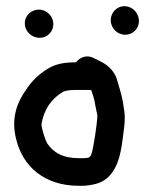

<svg xmlns="http://www.w3.org/2000/svg" viewBox="-20 -665 493 619"><path d="M337 -600C337 -574 358 -553 384 -553C408.3 -553 428 -572.7 428 -597C428 -622.2 408 -645 381 -645C355 -645 337 -623 337 -600ZM60 -590C60 -563 82.8 -543 108 -543C132.3 -543 152 -562.7 152 -587C152 -612.8 131.1 -634 105 -634C82 -634 60 -616 60 -590ZM225 -464H224C191.1 -464 161.8 -460.5 133.9 -443.3C106.7 -426.7 82.5 -404.5 64.3 -376C36.8 -337.7 14.7 -286 31.7 -218.1C52.9 -127.2 124 -66.4 233.4 -66C249.1 -65.4 265.3 -66.6 282.2 -70.5C367.5 -87.9 371.4 -188.8 379.8 -250.7C385.8 -297.7 379.4 -311.3 375.7 -338.8C371.7 -361.7 361.4 -392.9 357.1 -408.6C350.5 -432.8 329.4 -454.2 307.2 -465.4L281.2 -478.4C260.8 -488.5 238.4 -481.6 225 -464ZM274.1 -374.6 281.1 -353.5C283.9 -343.9 286 -334.6 287.3 -325.2C293.6 -289.3 296.2 -302.5 291.2 -261.9C288.5 -238.2 285 -215.7 280.5 -192.8C272.7 -152.8 272.3 -155 235 -155C182 -155 151.8 -173.2 131.5 -203.8C125.4 -215.2 113.1 -253.1 113.8 -265C121.3 -311.9 146.2 -346.8 181 -367.6C189.5 -372.9 203.3 -375 224 -375H267C269.5 -375 270.8 -374.9 274.1 -374.6Z"/></svg>

Font: Just Breathe
Style: Bd
Weight: 400
Foundry: Cannot Into Space Fonts
Version: Version 0.72